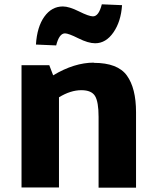

<svg xmlns="http://www.w3.org/2000/svg" viewBox="-20 -871 727 892"><path d="M282 -716Q255 -716 241 -660L147 -664Q152 -746 186 -793.5Q220 -841 272 -841Q301 -841 347 -818Q393 -795 412 -795Q439 -795 453 -851L547 -847Q542 -771 507 -720.5Q472 -670 422 -670Q390 -670 344 -693Q298 -716 282 -716ZM416 -580V-579Q527 -579 569.5 -520Q612 -461 612 -350V1H438V-328Q438 -398 421.5 -425Q405 -452 358 -452Q308 -452 254 -419V0H80V-568H209L227 -521Q325 -580 416 -580Z"/></svg>

Font: Martel Sans Heavy
Style: Regular
Weight: 900
Designer: Dan Reynolds and Mathieu Réguer
Foundry: Dan Reynolds and Mathieu Réguer
Version: Version 1.001;PS 001.001;hotconv 1.0.70;makeotf.lib2.5.58329